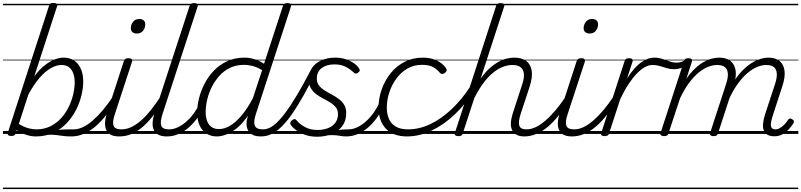

<svg xmlns="http://www.w3.org/2000/svg" viewBox="-20 -911 5450 1306"><path d="M466 17Q435 17 411.5 14Q388 11 366.5 8Q345 5 319 5.5Q293 6 259 12L283 -10Q324 -19 352 -23.5Q380 -28 401 -29.5Q422 -31 440.5 -31Q459 -31 481 -31Q490 -31 493.5 -23.5Q497 -16 495 -7Q493 2 485.5 9.5Q478 17 466 17ZM56 14Q42 14 35.5 7.5Q29 1 34 -11L313 -870Q317 -883 323 -887Q329 -891 343 -891Q359 -891 365.5 -885.5Q372 -880 368 -868L213 -391Q249 -440 285 -467.5Q321 -495 353 -507Q385 -519 412 -519Q475 -519 510.5 -475Q546 -431 546 -355Q546 -311 533.5 -260Q521 -209 495.5 -160Q470 -111 431.5 -71Q393 -31 341 -7Q289 17 223 17Q191 17 157 5.5Q123 -6 93 -26L87 -4Q83 5 77 9.5Q71 14 56 14ZM108 -68Q143 -47 172 -39Q201 -31 227 -31Q280 -31 322.5 -52Q365 -73 396 -107.5Q427 -142 447.5 -184Q468 -226 478 -269.5Q488 -313 488 -351Q488 -387 478 -413.5Q468 -440 448.5 -454.5Q429 -469 398 -469Q364 -469 326 -447.5Q288 -426 249.5 -382Q211 -338 173 -268ZM0 365H612V375H0ZM0 -20H612V0H0ZM0 -505H612V-500H0ZM0 -885H612V-875H0Z M466 17Q455 17 450.5 9.5Q446 2 447.5 -7Q449 -16 457.5 -23.5Q466 -31 481 -31Q512 -31 544.5 -46.5Q577 -62 611 -91.5Q645 -121 680 -162.5Q715 -204 750 -257Q757 -268 766 -266.5Q775 -265 779.5 -257Q784 -249 778 -239Q741 -178 703.5 -130Q666 -82 627.5 -49.5Q589 -17 548.5 0Q508 17 466 17ZM612 365V375ZM612 -20V0ZM612 -505V-500ZM612 -885V-875Z M790 17Q758 17 736.5 7Q715 -3 704.5 -23.5Q694 -44 694.5 -73Q695 -102 707 -140L822 -494Q827 -506 833.5 -510.5Q840 -515 853 -515Q869 -515 875.5 -509Q882 -503 878 -491L761 -134Q743 -81 752.5 -56Q762 -31 805 -31Q815 -31 819 -23.5Q823 -16 821.5 -7Q820 2 812 9.5Q804 17 790 17ZM910 -683Q893 -683 881.5 -692Q870 -701 870 -719Q870 -743 885 -762.5Q900 -782 928 -782Q945 -782 956.5 -773Q968 -764 968 -745Q968 -722 953.5 -702.5Q939 -683 910 -683ZM612 365H937V375H612ZM612 -20H937V0H612ZM612 -505H937V-500H612ZM612 -885H937V-875H612Z M791 17Q780 17 775.5 9.5Q771 2 772.5 -7Q774 -16 782.5 -23.5Q791 -31 806 -31Q841 -31 875 -47.5Q909 -64 942.5 -94Q976 -124 1010.5 -168Q1045 -212 1081 -267Q1089 -278 1097 -277Q1105 -276 1109 -267.5Q1113 -259 1106 -250Q1070 -189 1033.5 -139.5Q997 -90 958.5 -55Q920 -20 879 -1.5Q838 17 791 17ZM937 365V375ZM937 -20V0ZM937 -505V-500ZM937 -885V-875Z M1114 17Q1082 17 1060.5 7Q1039 -3 1028 -23.5Q1017 -44 1018 -73Q1019 -102 1031 -140L1269 -869Q1273 -881 1279.5 -885.5Q1286 -890 1300 -890Q1316 -890 1322 -884Q1328 -878 1324 -866L1085 -134Q1068 -81 1077 -56Q1086 -31 1129 -31Q1138 -31 1142.5 -23.5Q1147 -16 1145 -7Q1143 2 1135.5 9.5Q1128 17 1114 17ZM937 365H1261V375H937ZM937 -20H1261V0H937ZM937 -505H1261V-500H937ZM937 -885H1261V-875H937Z M1115 17Q1104 17 1099.5 9.5Q1095 2 1096.5 -7Q1098 -16 1106.5 -23.5Q1115 -31 1130 -31Q1160 -31 1190.5 -45.5Q1221 -60 1249.5 -85.5Q1278 -111 1302 -145Q1326 -179 1343 -217Q1348 -228 1356.5 -228Q1365 -228 1372 -220.5Q1379 -213 1375 -203Q1356 -157 1328.5 -117Q1301 -77 1267.5 -47Q1234 -17 1195.5 0Q1157 17 1115 17ZM1261 365V375ZM1261 -20V0ZM1261 -505V-500ZM1261 -885V-875Z M1455 17Q1414 17 1383.5 -3Q1353 -23 1337 -59.5Q1321 -96 1321 -146Q1321 -190 1333.5 -241Q1346 -292 1371 -341Q1396 -390 1435 -430.5Q1474 -471 1526 -495Q1578 -519 1644 -519Q1677 -519 1712.5 -508Q1748 -497 1776 -477L1904 -869Q1908 -881 1914.5 -885.5Q1921 -890 1934 -890Q1953 -890 1957.5 -882.5Q1962 -875 1958 -863L1720 -134Q1703 -81 1713.5 -56Q1724 -31 1768 -31Q1777 -31 1781 -23.5Q1785 -16 1783.5 -7Q1782 2 1774.5 9.5Q1767 17 1753 17Q1727 17 1708 10Q1689 3 1677 -10.5Q1665 -24 1660 -43.5Q1655 -63 1658 -89L1666 -123Q1628 -69 1590 -38.5Q1552 -8 1517.5 4.5Q1483 17 1455 17ZM1470 -33Q1505 -33 1543.5 -55Q1582 -77 1622 -124Q1662 -171 1700 -243L1763 -434Q1727 -455 1697 -462.5Q1667 -470 1640 -470Q1587 -470 1544.5 -449.5Q1502 -429 1471 -394Q1440 -359 1419.5 -317Q1399 -275 1389 -231.5Q1379 -188 1379 -150Q1379 -114 1389 -87.5Q1399 -61 1419 -47Q1439 -33 1470 -33ZM1261 365H1902V375H1261ZM1261 -20H1902V0H1261ZM1261 -505H1902V-500H1261ZM1261 -885H1902V-875H1261Z M1756 17Q1745 17 1740.5 9.5Q1736 2 1738 -7Q1740 -16 1748.5 -23.5Q1757 -31 1771 -31Q1806 -31 1842.5 -59.5Q1879 -88 1918 -140Q1957 -192 2000.5 -265Q2044 -338 2091 -429Q2097 -439 2107 -438Q2117 -437 2123.5 -429.5Q2130 -422 2125 -413Q2084 -332 2046.5 -265Q2009 -198 1973.5 -145.5Q1938 -93 1902.5 -56.5Q1867 -20 1831 -1.5Q1795 17 1756 17ZM1902 365H1952V375H1902ZM1902 -20H1952V0H1902ZM1902 -505H1952V-500H1902ZM1902 -885H1952V-875H1902Z M2210 -9Q2244 -20 2270 -24.5Q2296 -29 2315.5 -30Q2335 -31 2351 -31Q2360 -31 2363.5 -23.5Q2367 -16 2364.5 -7Q2362 2 2354.5 9.5Q2347 17 2335 17Q2315 17 2293 13Q2271 9 2244.5 8Q2218 7 2182 13ZM2137 19Q2092 19 2056 6.5Q2020 -6 1995 -25Q1970 -44 1958 -61Q1953 -69 1954.5 -76.5Q1956 -84 1965 -92Q1975 -100 1982.5 -101Q1990 -102 1997 -93Q2018 -67 2054 -47Q2090 -27 2140 -27Q2179 -27 2210.5 -39Q2242 -51 2260.5 -75.5Q2279 -100 2279 -135Q2279 -162 2264.5 -180.5Q2250 -199 2227.5 -213Q2205 -227 2179.5 -240Q2154 -253 2131.5 -270Q2109 -287 2094.5 -311Q2080 -335 2080 -372Q2080 -417 2102.5 -449.5Q2125 -482 2166 -500.5Q2207 -519 2260 -519Q2302 -519 2335 -507Q2368 -495 2390.5 -478.5Q2413 -462 2422 -446Q2428 -437 2427 -430.5Q2426 -424 2416 -417Q2408 -411 2401 -410.5Q2394 -410 2387 -417Q2361 -442 2329.5 -457.5Q2298 -473 2255 -473Q2201 -473 2168 -448Q2135 -423 2135 -377Q2135 -349 2149.5 -330Q2164 -311 2187 -296.5Q2210 -282 2235.5 -268.5Q2261 -255 2283.5 -238.5Q2306 -222 2320.5 -199Q2335 -176 2335 -142Q2335 -89 2308 -53Q2281 -17 2236 1Q2191 19 2137 19ZM1952 365H2481V375H1952ZM1952 -20H2481V0H1952ZM1952 -505H2481V-500H1952ZM1952 -885H2481V-875H1952Z M2335 17Q2324 17 2319.5 9.5Q2315 2 2316.5 -7Q2318 -16 2326.5 -23.5Q2335 -31 2350 -31Q2380 -31 2410.5 -45.5Q2441 -60 2469.5 -85.5Q2498 -111 2522 -145Q2546 -179 2563 -217Q2568 -228 2576.5 -228Q2585 -228 2592 -220.5Q2599 -213 2595 -203Q2576 -157 2548.5 -117Q2521 -77 2487.5 -47Q2454 -17 2415.5 0Q2377 17 2335 17ZM2481 365V375ZM2481 -20V0ZM2481 -505V-500ZM2481 -885V-875Z M2750 17Q2653 17 2604 -36.5Q2555 -90 2555 -178Q2555 -244 2577 -305Q2599 -366 2638.5 -414.5Q2678 -463 2733.5 -491Q2789 -519 2856 -519Q2912 -519 2953 -498.5Q2994 -478 3014 -447Q3020 -438 3018 -431Q3016 -424 3006 -415Q2995 -408 2987 -408Q2979 -408 2972 -416Q2953 -440 2925.5 -455Q2898 -470 2850 -470Q2795 -470 2751 -444.5Q2707 -419 2676 -376.5Q2645 -334 2628 -282.5Q2611 -231 2611 -177Q2611 -136 2625.5 -102.5Q2640 -69 2672 -50Q2704 -31 2757 -31Q2767 -31 2771.5 -23.5Q2776 -16 2775 -6.5Q2774 3 2767.5 10Q2761 17 2750 17ZM2481 365H3016V375H2481ZM2481 -20H3016V0H2481ZM2481 -505H3016V-500H2481ZM2481 -885H3016V-875H2481Z M2748 17Q2739 17 2734.5 10Q2730 3 2730.5 -6.5Q2731 -16 2737.5 -23.5Q2744 -31 2755 -31Q2832 -31 2907.5 -67Q2983 -103 3052.5 -169Q3122 -235 3178 -321Q3182 -328 3191 -325Q3200 -322 3205.5 -314.5Q3211 -307 3205 -296Q3146 -201 3071.5 -131Q2997 -61 2914.5 -22Q2832 17 2748 17ZM3016 365V375ZM3016 -20V0ZM3016 -505V-500ZM3016 -885V-875Z M3546 17Q3516 17 3495.5 6.5Q3475 -4 3464.5 -24Q3454 -44 3455 -73Q3456 -102 3468 -140L3533 -340Q3553 -400 3536.5 -434.5Q3520 -469 3465 -469Q3435 -469 3401.5 -456.5Q3368 -444 3334.5 -417Q3301 -390 3268.5 -346.5Q3236 -303 3206 -243L3128 -4Q3125 6 3119 10.5Q3113 15 3098 15Q3086 15 3078 10Q3070 5 3074 -6L3354 -869Q3358 -881 3364.5 -885.5Q3371 -890 3385 -890Q3401 -890 3407 -884Q3413 -878 3409 -866L3249 -375Q3277 -416 3307 -443.5Q3337 -471 3367 -488Q3397 -505 3425.5 -512Q3454 -519 3478 -519Q3528 -519 3558.5 -497Q3589 -475 3596.5 -431.5Q3604 -388 3583 -323L3521 -134Q3504 -81 3512.5 -56Q3521 -31 3561 -31Q3572 -31 3577 -23.5Q3582 -16 3580 -7Q3578 2 3569.5 9.5Q3561 17 3546 17ZM3016 365H3692V375H3016ZM3016 -20H3692V0H3016ZM3016 -505H3692V-500H3016ZM3016 -885H3692V-875H3016Z M3546 17Q3535 17 3530.5 9.5Q3526 2 3527.5 -7Q3529 -16 3537.5 -23.5Q3546 -31 3561 -31Q3592 -31 3624.5 -46.5Q3657 -62 3691 -91.5Q3725 -121 3760 -162.5Q3795 -204 3830 -257Q3837 -268 3846 -266.5Q3855 -265 3859.5 -257Q3864 -249 3858 -239Q3821 -178 3783.5 -130Q3746 -82 3707.5 -49.5Q3669 -17 3628.5 0Q3588 17 3546 17ZM3692 365V375ZM3692 -20V0ZM3692 -505V-500ZM3692 -885V-875Z M3870 17Q3838 17 3816.5 7Q3795 -3 3784.5 -23.5Q3774 -44 3774.5 -73Q3775 -102 3787 -140L3902 -494Q3907 -506 3913.5 -510.5Q3920 -515 3933 -515Q3949 -515 3955.5 -509Q3962 -503 3958 -491L3841 -134Q3823 -81 3832.5 -56Q3842 -31 3885 -31Q3895 -31 3899 -23.5Q3903 -16 3901.5 -7Q3900 2 3892 9.5Q3884 17 3870 17ZM3990 -683Q3973 -683 3961.5 -692Q3950 -701 3950 -719Q3950 -743 3965 -762.5Q3980 -782 4008 -782Q4025 -782 4036.5 -773Q4048 -764 4048 -745Q4048 -722 4033.5 -702.5Q4019 -683 3990 -683ZM3692 365H4017V375H3692ZM3692 -20H4017V0H3692ZM3692 -505H4017V-500H3692ZM3692 -885H4017V-875H3692Z M3871 17Q3860 17 3855.5 9.5Q3851 2 3852.5 -7Q3854 -16 3862.5 -23.5Q3871 -31 3886 -31Q3917 -31 3949.5 -46.5Q3982 -62 4016 -91.5Q4050 -121 4085 -162.5Q4120 -204 4155 -257Q4162 -268 4171 -266.5Q4180 -265 4184.5 -257Q4189 -249 4183 -239Q4146 -178 4108.5 -130Q4071 -82 4032.5 -49.5Q3994 -17 3953.5 0Q3913 17 3871 17ZM4017 365V375ZM4017 -20V0ZM4017 -505V-500ZM4017 -885V-875Z M4092 15Q4080 15 4073 10Q4066 5 4070 -7L4228 -494Q4232 -506 4239 -510.5Q4246 -515 4258 -515Q4275 -515 4280.5 -508.5Q4286 -502 4282 -490L4245 -377Q4271 -418 4296 -445.5Q4321 -473 4344.5 -489Q4368 -505 4389 -512Q4410 -519 4429 -519Q4440 -519 4445 -511.5Q4450 -504 4448 -494Q4446 -484 4438.5 -476.5Q4431 -469 4418 -469Q4394 -469 4367 -454.5Q4340 -440 4311.5 -410.5Q4283 -381 4254.5 -337.5Q4226 -294 4199 -237L4123 -4Q4121 6 4113.5 10.5Q4106 15 4092 15ZM4017 365H4421V375H4017ZM4017 -20H4421V0H4017ZM4017 -505H4421V-500H4017ZM4017 -885H4421V-875H4017Z M4565 -440Q4540 -440 4515.5 -447.5Q4491 -455 4467.5 -462Q4444 -469 4419 -469Q4407 -469 4403 -476.5Q4399 -484 4400.5 -494Q4402 -504 4409.5 -511.5Q4417 -519 4430 -519Q4459 -519 4484.5 -510.5Q4510 -502 4534 -493.5Q4558 -485 4581 -485Q4598 -485 4612 -489Q4626 -493 4640 -501Q4648 -506 4653.5 -501Q4659 -496 4660 -487.5Q4661 -479 4654 -473Q4632 -454 4609 -447Q4586 -440 4565 -440ZM4421 365V375ZM4421 -20V0ZM4421 -505V-500ZM4421 -885V-875Z M5247 16Q5219 16 5201 6Q5183 -4 5175.5 -23.5Q5168 -43 5170.5 -70.5Q5173 -98 5184 -133L5252 -340Q5265 -379 5264 -408Q5263 -437 5246 -453Q5229 -469 5192 -469Q5164 -469 5131.5 -456Q5099 -443 5065.5 -415Q5032 -387 4999.5 -342.5Q4967 -298 4938 -235H4914Q4942 -313 4978.5 -367Q5015 -421 5055.5 -455Q5096 -489 5135 -504Q5174 -519 5207 -519Q5254 -519 5282.5 -496Q5311 -473 5316.5 -429.5Q5322 -386 5301 -323L5233 -114Q5225 -87 5223.5 -68.5Q5222 -50 5230 -40.5Q5238 -31 5254 -31Q5270 -31 5286 -40.5Q5302 -50 5316 -64.5Q5330 -79 5339 -94Q5343 -101 5350 -104Q5357 -107 5368 -100Q5379 -94 5380 -86.5Q5381 -79 5376 -71Q5364 -52 5345.5 -31.5Q5327 -11 5302.5 2.5Q5278 16 5247 16ZM4497 15Q4485 15 4477 10Q4469 5 4473 -6L4632 -494Q4636 -506 4642 -510.5Q4648 -515 4661 -515Q4678 -515 4684 -509Q4690 -503 4686 -491L4649 -376Q4677 -416 4706.5 -444Q4736 -472 4765 -488.5Q4794 -505 4821 -512Q4848 -519 4872 -519Q4920 -519 4949 -496Q4978 -473 4984 -429.5Q4990 -386 4968 -323L4864 -4Q4861 6 4854.5 10.5Q4848 15 4833 15Q4822 15 4814 10Q4806 5 4810 -6L4919 -340Q4932 -379 4931 -408Q4930 -437 4912.5 -453Q4895 -469 4857 -469Q4829 -469 4797 -456.5Q4765 -444 4732 -417Q4699 -390 4667 -347Q4635 -304 4606 -243L4527 -4Q4524 6 4518 10.5Q4512 15 4497 15ZM4421 365H5410V375H4421ZM4421 -20H5410V0H4421ZM4421 -505H5410V-500H4421ZM4421 -885H5410V-875H4421Z"/></svg>

Font: Playwrite DK Uloopet Guides
Style: Regular
Weight: 400
Designer: Veronika Burian, José Scaglione
Foundry: TypeTogether
Version: Version 1.003